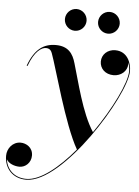

<svg xmlns="http://www.w3.org/2000/svg" viewBox="-113 -717 741 1024"><g transform="rotate(5 257.5 -205.0)"><path d="M375 -612C375 -580.5 401 -554 433 -554C465 -554 491 -580.5 491 -612C491 -644 465 -670.5 433 -670.5C401 -670.5 375 -644 375 -612ZM197.5 -612C197.5 -580.5 223.5 -554 255.5 -554C287.5 -554 313.5 -580.5 313.5 -612C313.5 -644 287.5 -670.5 255.5 -670.5C223.5 -670.5 197.5 -644 197.5 -612ZM66 260C262.5 260 567.5 -235 567.5 -365C567.5 -408.5 545 -469.5 480 -469.5C438 -469.5 408 -440 408 -403C408 -365.5 437 -336 482 -336C521 -336 555 -363.5 555 -402C555 -405 555 -407.5 554.5 -410.5C560 -395.5 563 -379 563 -364.5C563 -303 493 -158.5 399 -24C335 -121 296.5 -291 269 -380.5C254.5 -432.5 228 -469.5 161.5 -469.5C96.5 -469.5 49 -436.5 16 -346.5L20.5 -345C50.5 -427 87.5 -449 110.5 -449C132.5 -449 139.5 -435 143.5 -424.5C171 -352 249 -50 322 76C236.5 177.5 142 255.5 66 255.5C4.5 255.5 -38 217 -45.5 160.5C-33.5 182.5 -2 194 24.5 194C56.5 194 86 167.5 86 129C86 86 50 65.5 20 65.5C-23 65.5 -51.5 103.5 -51.5 141.5C-51.5 210 -6 260 66 260Z"/></g></svg>

Font: Bodoni* 36pt Medium
Style: Italic
Weight: 500
Italic angle: -13°
Version: Version 2.3